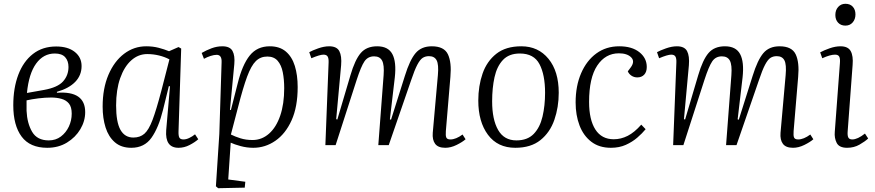

<svg xmlns="http://www.w3.org/2000/svg" viewBox="-20 -765 4611 1012"><path d="M229 14Q138 14 94 -45Q50 -104 50 -210Q50 -301 76.5 -371Q103 -441 153.5 -480.5Q204 -520 276 -520Q338 -520 374 -491.5Q410 -463 410 -417Q410 -368 376.5 -333.5Q343 -299 280 -281V-276Q429 -287 429 -174Q429 -127 403.5 -84Q378 -41 333 -13.5Q288 14 229 14ZM122 -275 212 -291Q284 -304 312.5 -336Q341 -368 341 -412Q341 -444 323.5 -463.5Q306 -483 269 -483Q209 -483 170.5 -430Q132 -377 122 -275ZM237 -25Q274 -25 301 -45.5Q328 -66 343 -98Q358 -130 358 -166Q358 -201 343.5 -219Q329 -237 304 -244Q279 -251 250 -251Q218 -251 182 -246.5Q146 -242 120 -236Q120 -222 120 -209Q120 -196 120 -181Q123 -115 149.5 -70Q176 -25 237 -25Z M921 -74Q920 -49 925.5 -39.5Q931 -30 947 -30Q961 -30 977 -37.5Q993 -45 1008 -57L1025 -31Q1007 -15 979 -0.5Q951 14 921 14Q849 14 856 -79L876 -310L870 -311L839 -185Q816 -92 778.5 -39Q741 14 672 14Q619 14 585.5 -15Q552 -44 536.5 -93Q521 -142 521 -203Q521 -299 551.5 -370.5Q582 -442 634 -481.5Q686 -521 751 -521Q786 -521 816.5 -513Q847 -505 871 -495L921 -517L935 -509ZM683 -40Q718 -40 741 -60Q764 -80 784 -133Q804 -186 830 -285L873 -452Q849 -465 818.5 -472.5Q788 -480 756 -480Q709 -480 672 -447Q635 -414 613.5 -353Q592 -292 592 -209Q592 -121 615 -80.5Q638 -40 683 -40Z M1148 -436Q1150 -476 1122 -476Q1108 -476 1089.5 -470Q1071 -464 1055 -455L1043 -486Q1067 -500 1095 -510.5Q1123 -521 1152 -521Q1192 -521 1205.5 -496.5Q1219 -472 1215 -427L1192 -186L1197 -185L1233 -326Q1257 -423 1296 -472Q1335 -521 1402 -521Q1454 -521 1486.5 -493.5Q1519 -466 1534 -417.5Q1549 -369 1549 -306Q1549 -202 1517 -131Q1485 -60 1431.5 -23Q1378 14 1315 14Q1281 14 1248 5Q1215 -4 1196 -13L1183 181L1273 193L1270 224L1130 227L1118 217L1136 -59ZM1389 -467Q1353 -467 1328.5 -443Q1304 -419 1282.5 -361Q1261 -303 1235 -201L1197 -56Q1219 -45 1247.5 -36Q1276 -27 1311 -27Q1360 -27 1398 -60.5Q1436 -94 1457 -155.5Q1478 -217 1478 -300Q1478 -346 1470.5 -384Q1463 -422 1443.5 -444.5Q1424 -467 1389 -467Z M2002 -369Q2006 -423 1994 -445.5Q1982 -468 1952 -468Q1919 -468 1901 -441.5Q1883 -415 1860 -344L1749 0H1695L1712 -435Q1713 -457 1707 -467Q1701 -477 1685 -477Q1666 -477 1621 -458L1610 -490Q1626 -499 1657 -510Q1688 -521 1715 -521Q1755 -521 1768.5 -495.5Q1782 -470 1778 -421L1752 -137L1758 -135L1827 -368Q1851 -450 1881.5 -485.5Q1912 -521 1968 -521Q2026 -521 2048 -480Q2070 -439 2061 -357L2035 -136L2041 -134L2114 -365Q2140 -449 2170.5 -485Q2201 -521 2256 -521Q2321 -521 2341 -478.5Q2361 -436 2354 -360L2330 -74Q2328 -50 2332.5 -40Q2337 -30 2354 -30Q2383 -30 2418 -56L2434 -31Q2417 -16 2386.5 -1Q2356 14 2327 14Q2289 14 2273.5 -7Q2258 -28 2261 -65L2288 -369Q2293 -425 2281.5 -447Q2270 -469 2241 -469Q2222 -469 2208 -460Q2194 -451 2179.5 -423.5Q2165 -396 2147 -342L2029 0H1974Z M2696 14Q2603 14 2552 -54.5Q2501 -123 2501 -235Q2501 -312 2523.5 -377Q2546 -442 2596 -481.5Q2646 -521 2728 -521Q2817 -521 2871 -455Q2925 -389 2925 -276Q2925 -200 2902 -133.5Q2879 -67 2828.5 -26.5Q2778 14 2696 14ZM2702 -25Q2760 -25 2793 -59Q2826 -93 2839.5 -150.5Q2853 -208 2853 -276Q2853 -371 2823.5 -427Q2794 -483 2720 -483Q2663 -483 2631 -449Q2599 -415 2586.5 -358Q2574 -301 2574 -231Q2574 -135 2605.5 -80Q2637 -25 2702 -25Z M3244 -521Q3311 -521 3350 -490Q3389 -459 3389 -412Q3389 -386 3375.5 -371.5Q3362 -357 3339 -357Q3322 -357 3308.5 -366Q3295 -375 3289 -389L3304 -409Q3328 -441 3307 -462.5Q3286 -484 3242 -484Q3171 -484 3128 -419.5Q3085 -355 3085 -228Q3085 -134 3118 -82.5Q3151 -31 3215 -31Q3253 -31 3288.5 -49Q3324 -67 3360 -108L3383 -84Q3365 -62 3339 -39.5Q3313 -17 3278.5 -1.5Q3244 14 3200 14Q3138 14 3096.5 -18Q3055 -50 3034.5 -104Q3014 -158 3014 -225Q3014 -312 3043 -379Q3072 -446 3123.5 -483.5Q3175 -521 3244 -521Z M3835 -369Q3839 -423 3827 -445.5Q3815 -468 3785 -468Q3752 -468 3734 -441.5Q3716 -415 3693 -344L3582 0H3528L3545 -435Q3546 -457 3540 -467Q3534 -477 3518 -477Q3499 -477 3454 -458L3443 -490Q3459 -499 3490 -510Q3521 -521 3548 -521Q3588 -521 3601.5 -495.5Q3615 -470 3611 -421L3585 -137L3591 -135L3660 -368Q3684 -450 3714.5 -485.5Q3745 -521 3801 -521Q3859 -521 3881 -480Q3903 -439 3894 -357L3868 -136L3874 -134L3947 -365Q3973 -449 4003.5 -485Q4034 -521 4089 -521Q4154 -521 4174 -478.5Q4194 -436 4187 -360L4163 -74Q4161 -50 4165.5 -40Q4170 -30 4187 -30Q4216 -30 4251 -56L4267 -31Q4250 -16 4219.5 -1Q4189 14 4160 14Q4122 14 4106.5 -7Q4091 -28 4094 -65L4121 -369Q4126 -425 4114.5 -447Q4103 -469 4074 -469Q4055 -469 4041 -460Q4027 -451 4012.5 -423.5Q3998 -396 3980 -342L3862 0H3807Z M4383 -686Q4383 -712 4398 -728.5Q4413 -745 4436 -745Q4461 -745 4475 -729.5Q4489 -714 4489 -689Q4489 -664 4474.5 -647Q4460 -630 4436 -630Q4412 -630 4397.5 -645.5Q4383 -661 4383 -686ZM4407 -432Q4409 -456 4403.5 -466.5Q4398 -477 4381 -477Q4356 -477 4314 -458L4303 -489Q4323 -500 4353 -510.5Q4383 -521 4410 -521Q4450 -521 4464 -495.5Q4478 -470 4474 -423L4448 -74Q4446 -50 4451.5 -40Q4457 -30 4472 -30Q4500 -30 4539 -61L4556 -35Q4539 -19 4510 -2.5Q4481 14 4445 14Q4403 14 4390 -12Q4377 -38 4380 -70Z"/></svg>

Font: Literata 36pt Light
Style: Italic
Weight: 300
Italic angle: -2°
Designer: Latin by Veronika Burian and Jose Scaglione. Greek by Irene Vlachou. Cyrillic by Vera Evstafieva
Foundry: TypeTogether
Version: Version 3.002